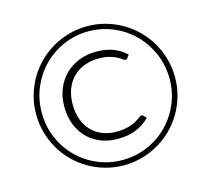

<svg xmlns="http://www.w3.org/2000/svg" viewBox="-104 -836 1045 963"><g transform="rotate(-15 419.0 -354.0)"><path d="M571.5 -213Q576 -213.5 579.5 -211L597 -193.5Q567.5 -164 527.5 -146.5Q487.5 -129 429.5 -129Q381.5 -129 341.2 -145.2Q301 -161.5 272.2 -191Q243.5 -220.5 227.5 -262Q211.5 -303.5 211.5 -354.5Q211.5 -404.5 228.2 -446Q245 -487.5 275 -517.2Q305 -547 346.5 -563.5Q388 -580 437.5 -580Q463.5 -580 485.2 -576.2Q507 -572.5 525.5 -565.2Q544 -558 560 -547.8Q576 -537.5 591.5 -524L579.5 -507.5Q576 -502 569.5 -502Q564.5 -502 556.2 -508.5Q548 -515 533.5 -522.8Q519 -530.5 496.2 -537Q473.5 -543.5 439.5 -543.5Q398 -543.5 364 -530.2Q330 -517 305.8 -492.5Q281.5 -468 268.2 -433Q255 -398 255 -354.5Q255 -309.5 268.2 -274.5Q281.5 -239.5 305 -215.2Q328.5 -191 360.8 -178.2Q393 -165.5 431.5 -165.5Q458.5 -165.5 478.5 -169.2Q498.5 -173 514.5 -179.2Q530.5 -185.5 544 -194.2Q557.5 -203 571.5 -213ZM65 -354Q65 -403.5 78 -449.8Q91 -496 114.2 -536Q137.5 -576 170.5 -609Q203.5 -642 243.5 -665.5Q283.5 -689 329.5 -702Q375.5 -715 425.5 -715Q475.5 -715 521.5 -702Q567.5 -689 607.8 -665.5Q648 -642 681 -609Q714 -576 737.2 -536Q760.5 -496 773.5 -449.8Q786.5 -403.5 786.5 -354Q786.5 -304 773.5 -258Q760.5 -212 737.2 -172Q714 -132 681 -99Q648 -66 607.8 -42.5Q567.5 -19 521.5 -6Q475.5 7 425.5 7Q376 7 329.8 -6Q283.5 -19 243.5 -42.5Q203.5 -66 170.5 -99Q137.5 -132 114.2 -172Q91 -212 78 -258Q65 -304 65 -354ZM94.5 -354Q94.5 -284.5 120.2 -223.8Q146 -163 191 -117.8Q236 -72.5 296.2 -46.5Q356.5 -20.5 425.5 -20.5Q494.5 -20.5 555.2 -46.5Q616 -72.5 661 -117.8Q706 -163 732 -223.8Q758 -284.5 758 -354Q758 -423.5 732 -484.2Q706 -545 661 -590.5Q616 -636 555.2 -662.2Q494.5 -688.5 425.5 -688.5Q356.5 -688.5 296.2 -662.2Q236 -636 191 -590.5Q146 -545 120.2 -484.2Q94.5 -423.5 94.5 -354Z"/></g></svg>

Font: Lato Light
Style: Italic
Weight: 300
Italic angle: -7°
Designer: Lukasz Dziedzic
Foundry: tyPoland Lukasz Dziedzic
Version: Version 2.007; 2014-02-27